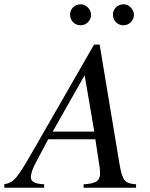

<svg xmlns="http://www.w3.org/2000/svg" viewBox="-71 -876 702 896"><path d="M564 0V-16C511 -20 500 -31 486 -115L394 -668H368L83 -172C8 -42 -5 -25 -51 -16V0H135V-16C88 -18 73 -30 73 -49C73 -65 81 -89 95 -115L154 -226H374L394 -95C395 -86 396 -77 396 -69C396 -35 382 -19 319 -16V0ZM369 -262H175L324 -525ZM554 -807C554 -832 531 -856 506 -856C478 -856 456 -835 456 -808C456 -780 477 -758 505 -758C532 -758 554 -780 554 -807ZM354 -807C354 -832 331 -856 306 -856C278 -856 256 -835 256 -808C256 -780 277 -758 305 -758C332 -758 354 -780 354 -807Z"/></svg>

Font: XITS
Style: Italic
Weight: 400
Italic angle: -16.33°
Designer: MicroPress Inc., with final additions and corrections provided by Coen Hoffman, Elsevier (retired)
Version: Version 1.107